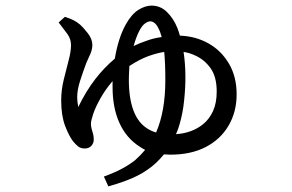

<svg xmlns="http://www.w3.org/2000/svg" viewBox="-20 -579 1040 684"><path d="M550 -466Q541 -488 532.5 -495.5Q524 -503 515.5 -503Q507 -503 496 -495Q485 -487 474.5 -465.5Q464 -444 456 -415Q476 -425 500 -433Q526 -443 556 -447Q553 -458 550 -466ZM752 -253Q752 -305 730.5 -335.5Q709 -366 676 -381Q655 -391 634 -394Q646 -314 636 -222Q632 -179 620 -137Q615 -119 607 -101Q665 -105 704 -137Q726 -155 739 -183.5Q752 -212 752 -253ZM536 -107Q569 -182 569 -294Q569 -354 565 -394Q539 -390 508.5 -379Q478 -368 441 -344Q439 -309 439 -296Q439 -162 505 -121Q519 -112 536 -107ZM309 -419Q309 -403 301.5 -386Q294 -369 288 -356Q276 -324 265.5 -291.5Q255 -259 255 -233Q255 -215 259 -198Q286 -254 320 -298Q351 -338 389 -370Q401 -442 427 -490Q448 -528 472.5 -543.5Q497 -559 520 -559Q551 -559 574 -537Q598 -514 612 -479Q617 -466 621 -452Q677 -450 722.5 -424.5Q768 -399 795.5 -352.5Q823 -306 823 -243Q823 -180 794 -131Q765 -82 712.5 -55Q660 -28 587 -28Q576 -28 564 -29Q551 -13 535 2Q507 28 468.5 47.5Q430 67 366 85L350 50L361 46Q422 23 462 -9Q482 -27 497 -45Q487 -50 477 -57Q430 -87 405.5 -141Q381 -195 381 -269Q381 -280 381 -290Q356 -261 338 -229Q320 -197 312 -173Q304 -149 304 -138.5Q304 -128 306.5 -119.5Q309 -111 311.5 -102.5Q314 -94 314 -81.5Q314 -69 305.5 -59.5Q297 -50 282 -50Q267 -50 257.5 -58Q248 -66 240 -76Q226 -94 212 -130.5Q198 -167 198 -221Q198 -258 207 -295Q216 -332 224.5 -364Q233 -396 233 -418Q233 -440 220 -458Q207 -476 189 -499L211 -519Q230 -513 242 -507Q254 -501 265 -491.5Q276 -482 292.5 -461Q309 -440 309 -419Z"/></svg>

Font: Early Summer Mincho Screen
Style: Regular
Weight: 400
Designer: GuiWonder
Version: Version 1.002